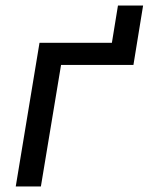

<svg xmlns="http://www.w3.org/2000/svg" viewBox="-20 -675 540 695"><path d="M37 0 123 -520H385L407 -655H498L463 -440H201L128 0Z"/></svg>

Font: Iosevka Term Curly Md Obl
Style: Regular
Weight: 500
Italic angle: -9°
Designer: Belleve Invis
Foundry: Belleve Invis
Version: Version 32.3.0